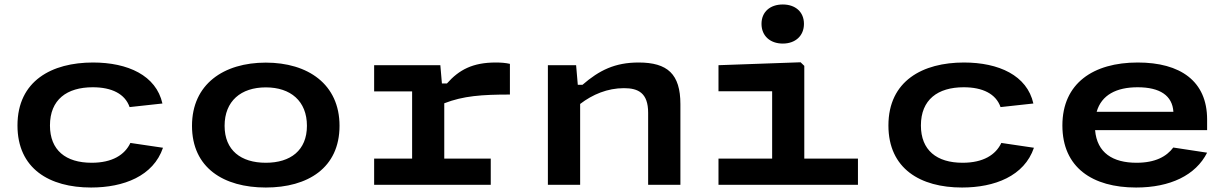

<svg xmlns="http://www.w3.org/2000/svg" viewBox="-20 -825 5482 857"><path d="M707.5 -165.5 562 -187C537 -134 481.5 -98.5 389 -98.5C273.5 -98.5 203 -154.5 203 -265C203 -380.5 278.5 -435.5 394 -435.5C479 -435.5 538 -406 558.5 -347L705 -363C677 -488.5 550.5 -546 395 -546C211.5 -546 58 -464.5 58 -265C58 -72 200.5 12 386.5 12C532 12 664.5 -39 707.5 -165.5Z M1495.5 -263.5C1495.5 -449.5 1354 -545.5 1166.5 -545.5C978.5 -545.5 837 -449.5 837 -263.5C837 -75.5 978.5 12 1166.5 12C1354 12 1495.5 -75.5 1495.5 -263.5ZM982.5 -263.5C982.5 -374 1055.5 -435 1166.5 -435C1277 -435 1350 -374 1350 -263.5C1350 -154 1277 -98.5 1166.5 -98.5C1055.5 -98.5 982.5 -154 982.5 -263.5Z M1945.5 -534H1650V-417H1819.5V-117H1650V0H2170.5V-117H1963V-364C2048 -397 2130.5 -403 2256 -403V-540C2236 -544.5 2216.5 -546 2192.5 -546C2090 -546 2029 -513.5 1975 -452.5H1952.5Z M3017 0V-360C3017 -494.5 2959.5 -546 2830.5 -546C2725 -546 2655 -511.5 2580 -446.5H2559L2551.5 -534H2425.5V0H2569.5V-361C2625 -403.5 2691.5 -431.5 2765 -431.5C2828.5 -431.5 2873 -410.5 2873 -321.5V0Z M3187 0H3809.5V-117H3570V-531L3553.5 -547L3187 -534V-417.5H3426.5V-117H3187ZM3379 -718.5C3379 -665 3417.5 -630.5 3474 -630.5C3530 -630.5 3568.5 -665 3568.5 -718.5C3568.5 -772 3530 -805 3474 -805C3417.5 -805 3379 -772 3379 -718.5Z M4595 -165.5 4449.5 -187C4424.5 -134 4369 -98.5 4276.5 -98.5C4161 -98.5 4090.5 -154.5 4090.5 -265C4090.5 -380.5 4166 -435.5 4281.5 -435.5C4366.5 -435.5 4425.5 -406 4446 -347L4592.5 -363C4564.5 -488.5 4438 -546 4282.5 -546C4099 -546 3945.5 -464.5 3945.5 -265C3945.5 -72 4088 12 4274 12C4419.5 12 4552 -39 4595 -165.5Z M4722 -265C4722 -77 4856.5 12 5051 12C5203 12 5317 -42.5 5368 -143.5L5217 -166.5C5187 -126.5 5137 -98.5 5053 -98.5C4947.5 -98.5 4876.5 -142.5 4868 -244H5368V-292C5368 -463 5248.5 -546 5058.5 -546C4859.5 -546 4722 -453 4722 -265ZM4875 -326C4896.5 -401.5 4963.5 -435.5 5058 -435.5C5158 -435.5 5213 -398 5217.5 -326Z"/></svg>

Font: Monaspace Neon Wide
Style: Bold
Weight: 700
Width: 7
Designer: Riley Cran & the Lettermatic Team
Foundry: Lettermatic
Version: Version 1.000 (Monaspace Neon)